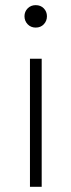

<svg xmlns="http://www.w3.org/2000/svg" viewBox="-20 -715 273 735"><path d="M73.7 -652.8Q73.7 -670.4 85.9 -682.9Q98.1 -695.3 116.7 -695.3Q135.7 -695.3 147.7 -682.9Q159.7 -670.4 159.7 -652.8Q159.7 -634.8 147.7 -622.1Q135.7 -609.4 116.7 -609.4Q98.1 -609.4 85.9 -622.1Q73.7 -634.8 73.7 -652.8ZM94.7 -490.2H139.6V0H94.7Z"/></svg>

Font: Estedad-FD ExtraLight
Style: Regular
Weight: 200
Designer: Amin Abedi
Version: Version 7.3